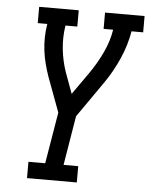

<svg xmlns="http://www.w3.org/2000/svg" viewBox="-53 -779 640 822"><g transform="rotate(5 267.5 -367.5)"><path d="M94 0V-70H166L203 -291L147 -442Q138 -468 131 -495Q124 -522 120.5 -550Q117 -578 117.5 -607Q118 -636 123 -665H82V-735H252V-665H201Q193 -613 198.5 -562.5Q204 -512 220 -466L253 -376L322 -474Q353 -519 375.5 -567Q398 -615 406 -665H365V-735H535V-665H485Q475 -605 449 -546Q423 -487 386 -434L280 -282L245 -70H308V0Z"/></g></svg>

Font: Iosevka Curly Slab Oblique
Style: Regular
Weight: 400
Italic angle: -9°
Monospace: yes
Designer: Belleve Invis
Foundry: Belleve Invis
Version: Version 11.1.0; ttfautohint (v1.8.3)